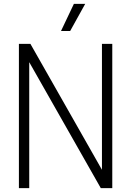

<svg xmlns="http://www.w3.org/2000/svg" viewBox="-20 -965 673 985"><path d="M77 0V-740H136L503 -94V-740H556V0H497L130 -646V0ZM293 -806 359 -945H417L340 -806Z"/></svg>

Font: Encode Sans Condensed Light
Style: Regular
Weight: 300
Width: 3
Designer: Multiple Designers
Foundry: Impallari Type
Version: Version 3.000; ttfautohint (v1.8.3) -l 8 -r 50 -G 200 -x 14 